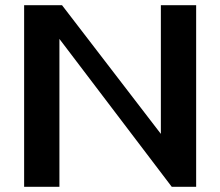

<svg xmlns="http://www.w3.org/2000/svg" viewBox="-20 -720 848 740"><path d="M73 -700H219L600 -204V-700H736V0H642L209 -570V0H73Z"/></svg>

Font: Fahkwang SemiBold
Style: Regular
Weight: 600
Designer: Suppakit Chalermlarp | Katatrad Co.,Ltd.
Foundry: Cadson Demak Co.,Ltd.
Version: Version 1.000; ttfautohint (v1.6)